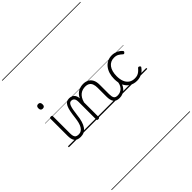

<svg xmlns="http://www.w3.org/2000/svg" viewBox="-606 -1689 2868 2868"><g transform="rotate(-45 828.0 -255.0)"><path d="M237 17Q199 17 173.5 6.5Q148 -4 133.5 -24Q119 -44 113 -72.5Q107 -101 107 -137V-496Q107 -506 113 -510.5Q119 -515 132 -515Q146 -515 152.5 -510.5Q159 -506 159 -496V-137Q159 -82 175.5 -56.5Q192 -31 243 -31Q252 -31 256.5 -23.5Q261 -16 260.5 -7Q260 2 254.5 9.5Q249 17 237 17ZM133 -683Q111 -683 100 -695.5Q89 -708 89 -732Q89 -757 100 -769.5Q111 -782 133 -782Q154 -782 165 -769.5Q176 -757 176 -732Q177 -707 165.5 -695Q154 -683 133 -683ZM0 895H300V905H0ZM0 -20H300V0H0ZM0 -505H300V-500H0ZM0 -1415H300V-1405H0Z M235 17Q226 17 221.5 9.5Q217 2 217.5 -7Q218 -16 224 -23.5Q230 -31 241 -31Q272 -31 294.5 -45.5Q317 -60 334 -87.5Q351 -115 361.5 -155Q372 -195 378 -247Q386 -318 396.5 -369Q407 -420 422.5 -452Q438 -484 460.5 -499.5Q483 -515 516 -515Q525 -515 529.5 -508Q534 -501 533.5 -491.5Q533 -482 528 -474.5Q523 -467 514 -467Q496 -467 483 -455.5Q470 -444 460 -419Q450 -394 442.5 -354Q435 -314 428 -257Q421 -186 405.5 -134.5Q390 -83 366 -49Q342 -15 309.5 1Q277 17 235 17ZM300 895H400V905H300ZM300 -20H400V0H300ZM300 -505H400V-500H300ZM300 -1415H400V-1405H300Z M1059 17Q1022 17 997.5 6.5Q973 -4 959 -24Q945 -44 938.5 -72.5Q932 -101 932 -137V-326Q932 -371 920 -403Q908 -435 881.5 -452Q855 -469 812 -469Q785 -469 757.5 -461Q730 -453 706.5 -435Q683 -417 664.5 -387.5Q646 -358 634 -314V-4Q634 6 627.5 10.5Q621 15 607 15Q594 15 588 10.5Q582 6 582 -4V-374Q582 -424 565 -445.5Q548 -467 514 -467Q503 -467 497.5 -474.5Q492 -482 492.5 -491.5Q493 -501 499 -508Q505 -515 516 -515Q544 -515 564.5 -507Q585 -499 599.5 -484.5Q614 -470 622 -450Q630 -430 632 -405V-401Q648 -435 669 -457.5Q690 -480 715 -493.5Q740 -507 766.5 -513Q793 -519 819 -519Q867 -519 904.5 -500Q942 -481 964 -440.5Q986 -400 986 -334V-137Q986 -82 1001.5 -56.5Q1017 -31 1065 -31Q1074 -31 1079 -23.5Q1084 -16 1083.5 -7Q1083 2 1077 9.5Q1071 17 1059 17ZM400 895H1121V905H400ZM400 -20H1121V0H400ZM400 -505H1121V-500H400ZM400 -1415H1121V-1405H400Z M1056 17Q1045 17 1039.5 9.5Q1034 2 1034.5 -7Q1035 -16 1042 -23.5Q1049 -31 1062 -31Q1095 -31 1121.5 -43Q1148 -55 1167 -76Q1186 -97 1196.5 -125Q1207 -153 1208 -186Q1209 -198 1218 -201.5Q1227 -205 1235.5 -201.5Q1244 -198 1243 -186Q1242 -142 1227.5 -104.5Q1213 -67 1188.5 -40Q1164 -13 1130 2Q1096 17 1056 17ZM1121 895V905ZM1121 -20V0ZM1121 -505V-500ZM1121 -1415V-1405Z M1425 19Q1357 19 1306 -11.5Q1255 -42 1227 -100Q1199 -158 1199 -241Q1199 -302 1214.5 -352.5Q1230 -403 1259.5 -440.5Q1289 -478 1331 -498.5Q1373 -519 1425 -519Q1471 -519 1515.5 -499Q1560 -479 1589 -445Q1596 -437 1594.5 -429.5Q1593 -422 1584 -413Q1575 -404 1567.5 -404Q1560 -404 1554 -410Q1525 -437 1496 -453.5Q1467 -470 1422 -470Q1384 -470 1353 -455Q1322 -440 1300 -410.5Q1278 -381 1266.5 -339.5Q1255 -298 1255 -245Q1255 -182 1273.5 -133.5Q1292 -85 1330 -57.5Q1368 -30 1426 -30Q1457 -30 1480.5 -38Q1504 -46 1525.5 -63.5Q1547 -81 1569 -107Q1576 -114 1584 -113.5Q1592 -113 1601 -107Q1609 -101 1612 -93.5Q1615 -86 1609 -79Q1586 -45 1555.5 -23Q1525 -1 1491 9Q1457 19 1425 19ZM1121 895H1656V905H1121ZM1121 -20H1656V0H1121ZM1121 -505H1656V-500H1121ZM1121 -1415H1656V-1405H1121Z"/></g></svg>

Font: Playwrite BE WAL Guides
Style: Regular
Weight: 400
Designer: Veronika Burian, José Scaglione
Foundry: TypeTogether
Version: Version 1.003